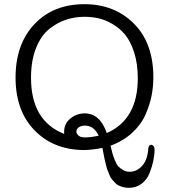

<svg xmlns="http://www.w3.org/2000/svg" viewBox="-20 -714 818 928"><path d="M55.2 -338.9Q55.2 -501 146.5 -597.4Q237.8 -693.8 388.2 -693.8Q533.2 -693.8 627.2 -599.9Q721.2 -505.9 721.2 -339.8Q721.2 -294.9 712.6 -251.5Q704.1 -208 683.1 -159.9Q662.1 -111.8 618.7 -72Q575.2 -32.2 514.2 -9.8Q521 16.1 523.4 26.6Q525.9 37.1 534.4 58.6Q543 80.1 551.5 89.6Q560.1 99.1 574.5 107.7Q588.9 116.2 606.9 116.2Q640.1 116.2 665.5 89.1Q690.9 62 695.8 14.2Q695.8 -13.7 710.9 -14.2Q716.8 -14.2 721.9 -8.1Q727.1 -2 727.1 7.8Q727.1 34.7 720.9 63.7Q714.8 92.8 702.4 123.8Q689.9 154.8 664.1 174.3Q638.2 193.8 603 193.8Q587.9 193.8 575.4 190.4Q563 187 553.5 182.6Q543.9 178.2 534.9 168.2Q525.9 158.2 520 151.6Q514.2 145 508.1 129.4Q502 113.8 499 106.4Q496.1 99.1 491.5 80.1Q486.8 61 485.4 54.4Q483.9 47.9 480 26.9Q476.1 5.9 475.1 1Q423.3 10.7 388.2 11.2Q240.2 11.2 147.7 -83.3Q55.2 -177.7 55.2 -338.9ZM129.9 -337.9Q129.9 -129.9 290 -66.9V-77.1Q290 -117.2 320.6 -141.6Q351.1 -166 389.2 -166Q463.4 -166 496.1 -70.8Q646 -136.7 646 -335.9Q646 -405.8 628.4 -460.4Q610.8 -515.1 584.5 -546.6Q558.1 -578.1 522.5 -598.6Q486.8 -619.1 454.3 -626Q421.9 -632.8 388.2 -632.8Q342.3 -632.8 299.6 -618.9Q256.8 -605 217.5 -573.5Q178.2 -542 154.1 -481.4Q129.9 -420.9 129.9 -337.9ZM349.1 -78.1Q349.1 -68.4 359.1 -59.1Q369.1 -49.8 391.1 -49.8Q417 -49.8 457 -58.1Q434.1 -106.9 390.1 -106.9Q372.1 -106.9 360.6 -98.6Q349.1 -90.3 349.1 -78.1Z"/></svg>

Font: CMU Concrete
Style: Roman
Weight: 500
Version: Version 0.7.0